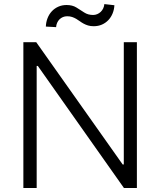

<svg xmlns="http://www.w3.org/2000/svg" viewBox="-20 -938 800 958"><path d="M96.6 0V-727.3H160.9L592 -117.5H597.7V-727.3H663V0H598.4L168.7 -609H163V0ZM208.8 -805.4Q209.5 -827.4 217.2 -847.1Q224.8 -866.8 238.3 -881.4Q251.8 -896 270.6 -904.5Q289.4 -913 312.1 -913Q341.3 -913 361.2 -900.6Q371.1 -894.5 380.9 -888.1Q390.6 -881.7 400.2 -875.7Q419 -863.3 444.6 -863.3Q455.3 -863.3 465 -867.4Q474.8 -871.4 482.4 -878.7Q490.1 -886 494.9 -896Q499.6 -905.9 500.7 -917.6L550.8 -911.9Q549.7 -890.3 541.9 -871.1Q534.1 -851.9 520.6 -837.7Q507.1 -823.5 488.6 -815.3Q470.2 -807.2 447.4 -807.2Q431.5 -807.2 419.4 -810.9Q407.3 -814.6 397.2 -820.1Q387.1 -825.6 378.4 -832Q369.7 -838.4 360.3 -843.9Q350.9 -849.4 340 -853.2Q329.2 -856.9 315 -856.9Q303.6 -856.9 293.9 -852.8Q284.1 -848.7 276.8 -841.4Q269.5 -834.2 265.1 -824.2Q260.7 -814.3 259.9 -802.6Z"/></svg>

Font: Inter P Light
Style: Regular
Weight: 300
Designer: Rasmus Andersson
Foundry: rsms
Version: Version 3.018;git-588b23468